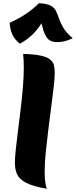

<svg xmlns="http://www.w3.org/2000/svg" viewBox="-20 -1135 469 1186"><path d="M318 -684Q318 -652 311.5 -596Q305 -540 296 -471Q287 -402 278 -330Q269 -258 262.5 -192.5Q256 -127 256 -78Q256 -3 269 31Q183 16 141 -6Q99 -28 85.5 -58.5Q72 -89 72 -129Q72 -160 77.5 -211.5Q83 -263 91 -327Q99 -391 107.5 -460Q116 -529 121.5 -596Q127 -663 127 -720Q127 -739 126 -760Q125 -781 123 -802Q194 -800 233.5 -791Q273 -782 291 -766.5Q309 -751 313.5 -730.5Q318 -710 318 -684ZM103 -865Q94 -872 79.5 -887Q65 -902 53.5 -928.5Q42 -955 40 -994Q101 -1022 145 -1052.5Q189 -1083 220 -1115Q268 -1113 291.5 -1101Q315 -1089 325 -1068.5Q335 -1048 344 -1021.5Q353 -995 371 -964Q389 -933 429 -899Q398 -884 376.5 -879.5Q355 -875 332 -875Q299 -875 280 -891Q261 -907 248.5 -946.5Q236 -986 221 -1058L266 -1038Q247 -1007 227 -977Q207 -947 178 -919Q149 -891 103 -865Z"/></svg>

Font: Merienda Black
Style: Regular
Weight: 900
Designer: Eduardo Rodriguez Tunni
Foundry: Eduardo Rodriguez Tunni
Version: Version 2.001